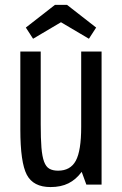

<svg xmlns="http://www.w3.org/2000/svg" viewBox="-20 -748 494 778"><path d="M145 -539.3H62.4V-223.3Q62.4 -89.9 88.6 -39.9Q114.9 10 184.7 10Q226.9 10 257.4 -5.2Q288 -20.4 311 -51.7L329.9 0H391.6V-539.3H309V-233.7Q309 -136.9 287.1 -96.6Q265.3 -56.4 215.3 -56.4Q193.9 -56.4 180.1 -64.3Q166.3 -72.1 158.6 -92.9Q150.9 -113.6 147.9 -150.1Q145 -186.7 145 -244.1ZM202.7 -728.3 84.7 -636.3 114 -591 227.1 -657.9 340.3 -591 369.6 -636.3 251.6 -728.3Z"/></svg>

Font: Secuela Black
Style: Regular
Weight: 900
Designer: Fernando Haro
Foundry: deFharo
Version: Version 1.704